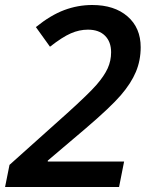

<svg xmlns="http://www.w3.org/2000/svg" viewBox="-29 -744 600 764"><path d="M444.8 0H-8.8L8.8 -87.9L238.8 -293.9Q324.7 -371.6 355.2 -406.7Q385.7 -441.9 399.4 -471.9Q413.1 -502 413.1 -536.1Q413.1 -577.6 388.9 -601.8Q364.7 -626 320.8 -626Q286.6 -626 252.9 -611.3Q219.2 -596.7 169.9 -558.1L113.8 -636.2Q172.4 -683.6 226.6 -703.9Q280.8 -724.1 337.9 -724.1Q426.3 -724.1 478.5 -678.7Q530.8 -633.3 530.8 -556.2Q530.8 -503.4 511.7 -458Q492.7 -412.6 451.7 -365Q410.6 -317.4 313 -233.9L161.1 -105V-101.1H464.8Z"/></svg>

Font: f52132580099584   
Style: Italic
Weight: 600
Italic angle: -12°
Foundry: Ascender Corporation
Version: Version 1.10